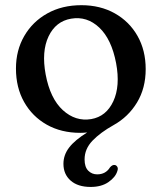

<svg xmlns="http://www.w3.org/2000/svg" viewBox="-20 -500 623 740"><path d="M293.5 -480Q366.5 -480 422.5 -448.5Q478.5 -417 510 -361.5Q541.5 -306 541.5 -233.5Q541.5 -160 508 -104.8Q474.5 -49.5 418 -18Q367 10.5 336.5 42.2Q306 74 306 114.5Q306 143.5 320 157.8Q334 172 354.5 172Q387.5 172 404 145Q413.5 134 423 136Q428.5 137 432.2 143.2Q436 149.5 432 160Q425 183 398 201.8Q371 220.5 329.5 220.5Q280 220.5 252.2 196Q224.5 171.5 224.5 131.5Q224.5 97 246.8 68.2Q269 39.5 316 10.5Q301.5 12 289.5 12Q216 12 160.2 -19.5Q104.5 -51 73 -106.8Q41.5 -162.5 41.5 -236Q41.5 -306 73.5 -361.2Q105.5 -416.5 162.2 -448.2Q219 -480 293.5 -480ZM331.5 -41Q389.5 -51 416.8 -109.8Q444 -168.5 427.5 -256.5Q410 -349 362.5 -393.8Q315 -438.5 254 -428Q195 -418 167.2 -359.8Q139.5 -301.5 156 -213Q173.5 -120 222.2 -75.5Q271 -31 331.5 -41Z"/></svg>

Font: Fraunces 9pt Soft
Style: Regular
Weight: 400
Version: Version 1.000;[0bf87f6ff]